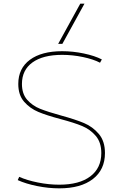

<svg xmlns="http://www.w3.org/2000/svg" viewBox="-20 -1020 671 1050"><path d="M77 -35 85 -53Q127 -34 187 -22Q247 -10 304 -10Q414 -10 474 -55.5Q534 -101 534 -183Q534 -241 504 -276.5Q474 -312 430 -330.5Q386 -349 310 -369Q235 -389 189.5 -408Q144 -427 112 -463.5Q80 -500 80 -561Q80 -646 143.5 -693Q207 -740 320 -740Q379 -740 438.5 -727.5Q498 -715 537 -695L527 -677Q491 -696 434 -708Q377 -720 320 -720Q215 -720 157.5 -678.5Q100 -637 100 -561Q100 -507 128.5 -474.5Q157 -442 199.5 -425Q242 -408 315 -388Q392 -367 439.5 -347Q487 -327 520.5 -287.5Q554 -248 554 -183Q554 -92 488 -41Q422 10 304 10Q245 10 183 -2.5Q121 -15 77 -35ZM298 -780 419 -1000H442L321 -780Z"/></svg>

Font: Enso Thin
Style: Regular
Weight: 100
Designer: Coji Morishita
Foundry: UNDERFOREST DESIGN
Version: Version 1.000